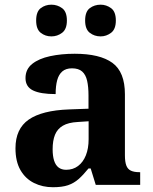

<svg xmlns="http://www.w3.org/2000/svg" viewBox="-20 -774 640 804"><path d="M201.5 10Q158.1 10 122.3 -7.8Q86.5 -25.6 65.6 -61.8Q44.8 -98 44.8 -153.1Q44.8 -234.6 100.3 -273.2Q155.9 -311.7 269 -315.8L350.6 -318.8V-374.2Q350.6 -410.7 344.8 -435.9Q339.1 -461.1 324.1 -474.5Q309 -487.9 281.5 -487.9Q256.1 -487.9 241 -475Q226 -462.2 219.5 -438.3Q213 -414.4 213 -380Q149.5 -380 118.1 -395.4Q86.8 -410.8 86.8 -446.9Q86.8 -484.1 114.8 -506.4Q142.9 -528.7 189.8 -538.8Q236.8 -548.9 292.9 -548.9Q398.2 -548.9 450.7 -510.8Q503.1 -472.6 503.1 -379.1V-123.9Q503.1 -96.4 508.9 -81.1Q514.6 -65.8 528 -59.4Q541.4 -53 563.4 -53H567V0H380.9L359.7 -68.6H350.6Q329 -41.8 309.3 -24.3Q289.6 -6.9 264.8 1.6Q240 10 201.5 10ZM256.9 -63Q285.8 -63 306.9 -78.9Q328 -94.7 339.6 -123.6Q351.1 -152.5 351.1 -191V-266.2L306.2 -263.2Q266.1 -261.2 243.2 -247.6Q220.2 -234.1 210.3 -209.6Q200.4 -185.1 200.4 -149.1Q200.4 -121 206.5 -101.6Q212.6 -82.3 225.2 -72.7Q237.9 -63 256.9 -63ZM401.4 -621.6Q375.3 -621.6 355.9 -636.7Q336.5 -651.8 336.5 -688Q336.5 -725.2 355.9 -739.8Q375.3 -754.4 401.4 -754.4Q425.3 -754.4 445.2 -739.8Q465.1 -725.2 465.1 -688Q465.1 -651.8 445.2 -636.7Q425.3 -621.6 401.4 -621.6ZM195.1 -621.6Q169.7 -621.6 150.5 -636.7Q131.4 -651.8 131.4 -688Q131.4 -725.2 150.5 -739.8Q169.7 -754.4 195.1 -754.4Q220.2 -754.4 240.1 -739.8Q260.1 -725.2 260.1 -688Q260.1 -651.8 240.1 -636.7Q220.2 -621.6 195.1 -621.6Z"/></svg>

Font: Noto Serif Gurmukhi
Style: Regular
Weight: 400
Designer: Vaibhav Singh and the Monotype Design Team
Foundry: Monotype Imaging Inc.
Version: Version 2.003